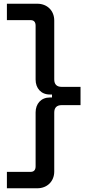

<svg xmlns="http://www.w3.org/2000/svg" viewBox="-20 -770 489 1030"><path d="M17 240H180C233 240 271 203 271 150V-166C271 -192 284 -206 311 -206H412V-304H311C284 -304 271 -318 271 -344V-660C271 -713 233 -750 180 -750H17V-662H144C162 -662 171 -652 171 -632V-343C171 -297 200 -263 247 -263H259V-247H247C200 -247 171 -213 171 -167V122C171 142 162 152 144 152H17Z"/></svg>

Font: Meta Space Medium
Style: Regular
Weight: 500
Designer: Meta Pool / Florian Karsten
Foundry: Meta Pool / Florian Karsten
Version: Version 2.000;Glyphs 3.1.1 (3137)